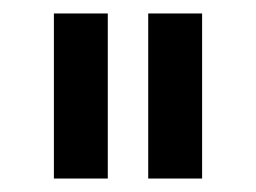

<svg xmlns="http://www.w3.org/2000/svg" viewBox="-20 -778 380 285"><path d="M200 -758H280V-513H200ZM60 -758H140V-513H60Z"/></svg>

Font: Actor
Style: Regular
Weight: 400
Designer: Thomas Junold
Foundry: Thomas Junold
Version: Version 1.001